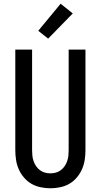

<svg xmlns="http://www.w3.org/2000/svg" viewBox="-20 -1001 540 1029"><path d="M250 8Q224 8 197.5 2.5Q171 -3 148.5 -16Q126 -29 108.5 -49.5Q91 -70 80.5 -94Q70 -118 66 -144Q62 -170 62 -196V-735H152V-196Q152 -181 153.5 -166.5Q155 -152 160 -137.5Q165 -123 173.5 -110.5Q182 -98 194 -89Q206 -80 220.5 -76Q235 -72 250 -72Q265 -72 279.5 -76Q294 -80 306 -89Q318 -98 326.5 -110.5Q335 -123 340 -137.5Q345 -152 346.5 -166.5Q348 -181 348 -196V-735H438V-196Q438 -170 434 -144Q430 -118 419.5 -94Q409 -70 391.5 -49.5Q374 -29 351.5 -16Q329 -3 302.5 2.5Q276 8 250 8ZM238 -794 185 -836 305 -981 370 -929Z"/></svg>

Font: Iosevka SS18 Medium
Style: Regular
Weight: 500
Monospace: yes
Designer: Belleve Invis
Foundry: Belleve Invis
Version: Version 25.1.1; ttfautohint (v1.8.4)